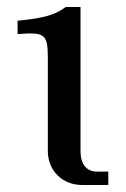

<svg xmlns="http://www.w3.org/2000/svg" viewBox="-20 -526 358 546"><path d="M209 -96V-506H167C136 -484 109 -475 30 -467V-429C106 -435 116 -430 116 -363V-97C116 -41 157 0 213 0H288V-38H256C226 -38 209 -59 209 -96Z"/></svg>

Font: LT Superior Serif Medium
Style: Regular
Weight: 500
Designer: Daniel Lyons
Foundry: LyonsType
Version: Version 2.120;FEAKit 1.0